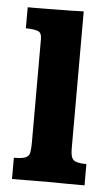

<svg xmlns="http://www.w3.org/2000/svg" viewBox="-49 -676 415 711"><g transform="rotate(5 158.5 -321.0)"><path d="M22.9 0Q22.9 -2 22.9 -13.4Q22.9 -24.9 22.9 -39.6Q22.9 -54.2 22.9 -65.7Q22.9 -77.1 22.9 -79.1Q53.7 -79.1 66.4 -84.7Q79.1 -90.3 81.8 -103.5Q84.5 -116.7 84.5 -140.1V-526.4Q84.5 -549.8 69.6 -554.9Q54.7 -560.1 25.4 -560.5V-638.7Q35.6 -638.7 59.6 -638.7Q83.5 -638.7 106 -639.2Q128.4 -639.6 134.8 -639.6Q159.2 -639.6 183.3 -640.1Q207.5 -640.6 233.4 -641.6V-129.4Q233.4 -98.6 245.1 -88.9Q256.8 -79.1 292.5 -79.1V0Q259.8 0 227.1 -0.2Q194.3 -0.5 151.9 -1Q112.8 -1 83 -0.5Q53.2 0 22.9 0Z"/></g></svg>

Font: Kameron
Style: Regular
Weight: 400
Designer: Vernon Adams
Foundry: Vernon Adams
Version: Version 1.100